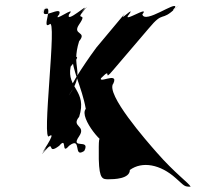

<svg xmlns="http://www.w3.org/2000/svg" viewBox="-20 -677 758 723"><path d="M570 -103C533 -145 375 -325 407 -363C429 -411 339 -354 364 -389C393 -429 329 -350 364 -386C404 -427 365 -364 406 -413C438 -451 508 -532 540 -570C598 -640 585 -592 642 -647C678 -681 608 -612 640 -650C644 -675 525 -585 516 -623C548 -661 434 -585 466 -623C493 -661 419 -585 450 -626L343 -498C334 -487 228 -338 244 -332C276 -370 220 -289 247 -330C300 -410 246 -420 278 -522C310 -560 250 -544 278 -585C314 -637 257 -593 298 -640C330 -678 264 -604 296 -642C318 -670 226 -585 240 -623C272 -661 171 -585 203 -623C217 -661 126 -594 148 -642C180 -680 113 -602 145 -640C187 -669 134 -564 166 -585C198 -623 134 -127 166 -165C198 -185 123 -81 145 -110C177 -148 116 -70 148 -108C190 -156 153 -90 203 -128C235 -166 208 -90 240 -128C290 -166 254 -80 296 -108C328 -146 266 -72 298 -110C321 -157 242 -112 278 -164C306 -205 246 -199 278 -237C310 -337 230 -344 246 -426C278 -464 276 -464 254 -464C248 -420 289 -348 303 -267C275 -234 380 -113 380 -146C383 -175 388 -164 368 -161C350 -161 352 -157 352 -77C354 0 367 -2 390 -2C408 -2 469 -3 469 -37C516 -71 584 -58 642 -6C676 24 673 26 698 26C691 12 638 -25 570 -103Z"/></svg>

Font: Hussar Przerywany
Style: Regular
Weight: 400
Foundry: Cannot Into Space Fonts
Version: Version 0.982